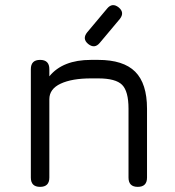

<svg xmlns="http://www.w3.org/2000/svg" viewBox="-20 -727 682 747"><path d="M323 -556Q299 -576 319 -601L397 -694Q417 -718 442 -698Q466 -678 446 -653L368 -560Q348 -536 323 -556ZM172 -36Q172 0 136 0Q100 0 100 -36V-458Q100 -494 136 -494Q172 -494 172 -458V-430Q224 -494 334 -494H362Q460 -494 506 -448Q552 -402 552 -304V-36Q552 0 516 0Q480 0 480 -36V-304Q480 -372 455 -397Q430 -422 362 -422H334Q260 -422 216 -401.5Q172 -381 172 -341Z"/></svg>

Font: Jura SemiBold
Style: Regular
Weight: 600
Designer: Daniel Johnson, Alexei Vanyashin
Foundry: Daniel Johnson
Version: Version 5.103